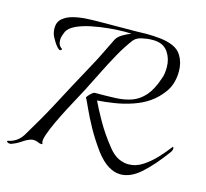

<svg xmlns="http://www.w3.org/2000/svg" viewBox="-87 -645 824 767"><g transform="rotate(15 325.0 -261.5)"><path d="M472 23Q447 23 421.5 7.5Q396 -8 370 -42Q338 -86 316 -126Q294 -166 280.5 -196Q267 -226 260 -239Q260 -239 265 -245.5Q270 -252 277.5 -258.5Q285 -265 290 -265Q337 -265 374.5 -266.5Q412 -268 441.5 -278.5Q471 -289 494 -315Q517 -341 533 -389Q538 -401 539.5 -413.5Q541 -426 541 -438Q541 -472 524 -498Q507 -524 475 -528Q471 -529 466 -529Q461 -529 456 -529Q437 -529 414.5 -524Q392 -519 381 -505Q356 -472 333 -430.5Q310 -389 289 -346.5Q268 -304 249 -267Q244 -257 230 -231.5Q216 -206 199 -173.5Q182 -141 167 -109Q152 -77 143.5 -52Q135 -27 139 -18Q140 -17 140 -15Q140 -12 137 -12Q129 -12 121 -16Q113 -20 102 -20Q92 -20 82 -15Q72 -11 56 0Q40 11 20 18Q18 19 14 19Q7 19 3 15.5Q-1 12 3 10Q25 6 41 -6.5Q57 -19 67 -38Q88 -73 108.5 -108.5Q129 -144 148 -180Q171 -224 195 -268.5Q219 -313 243 -357Q266 -398 284 -436Q302 -474 311 -491Q318 -504 335.5 -514.5Q353 -525 370 -531Q364 -531 358 -531.5Q352 -532 345 -532Q314 -532 277.5 -528.5Q241 -525 206.5 -518Q172 -511 146 -499Q120 -487 111 -470Q107 -461 104 -452Q101 -443 101 -434Q101 -411 117 -401Q118 -401 118 -399Q118 -397 114.5 -395Q111 -393 109 -394Q99 -399 86.5 -418.5Q74 -438 70 -451Q67 -463 67 -473Q67 -499 84 -513.5Q101 -528 127 -534.5Q153 -541 180.5 -542.5Q208 -544 229 -544Q261 -544 305 -544.5Q349 -545 386 -545Q395 -545 406 -545.5Q417 -546 429 -546Q456 -546 485 -543Q514 -540 538 -530Q562 -520 575 -499Q592 -471 592 -435Q592 -380 563 -343Q553 -330 541 -318Q529 -306 513 -295Q487 -277 451 -264.5Q415 -252 376.5 -246Q338 -240 306 -238Q319 -210 345.5 -163Q372 -116 410 -69Q430 -44 451 -34Q472 -24 492 -24Q524 -24 552.5 -43Q581 -62 604.5 -87.5Q628 -113 642 -132Q645 -137 647 -137Q650 -137 650 -131Q650 -123 644 -115Q598 -52 556 -14.5Q514 23 472 23Z"/></g></svg>

Font: Italianno
Style: Regular
Weight: 400
Designer: Robert E. Leuschke
Foundry: Robert E. Leuschke
Version: Version 1.100; ttfautohint (v1.8.3)